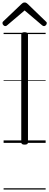

<svg xmlns="http://www.w3.org/2000/svg" viewBox="-29 -1149 396 1544"><path d="M169 14Q155 14 148.5 9.5Q142 5 142 -5V-871Q142 -881 148.5 -885.5Q155 -890 169 -890Q182 -890 189 -885.5Q196 -881 196 -871V-5Q196 5 190 9.5Q184 14 169 14ZM13 -939Q6 -939 -1.5 -946.5Q-9 -954 -9 -962Q-9 -965 -8.5 -968.5Q-8 -972 -4 -976L144 -1117Q149 -1122 154.5 -1125.5Q160 -1129 169 -1129Q178 -1129 183 -1125.5Q188 -1122 194 -1117L342 -974Q346 -971 346.5 -968Q347 -965 347 -962Q347 -954 340 -946.5Q333 -939 325 -939Q320 -939 316.5 -941Q313 -943 308 -947L169 -1065L30 -947Q26 -943 22 -941Q18 -939 13 -939ZM0 365H338V375H0ZM0 -20H338V0H0ZM0 -505H338V-500H0ZM0 -885H338V-875H0Z"/></svg>

Font: Playwrite IT Moderna Guides
Style: Regular
Weight: 400
Designer: Veronika Burian, José Scaglione
Foundry: TypeTogether
Version: Version 1.003